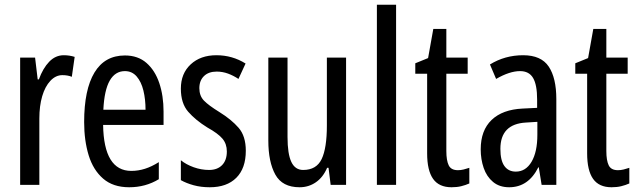

<svg xmlns="http://www.w3.org/2000/svg" viewBox="-20 -780 2689 810"><path d="M249 -547Q273 -547 295 -540L283 -456Q266 -463 243 -463Q215 -463 192.5 -439Q170 -415 158 -374Q146 -333 146 -280V0H65V-537H128L139 -445H144Q161 -492 187.5 -519.5Q214 -547 249 -547Z M507 -546Q562 -546 598 -514.5Q634 -483 652 -429.5Q670 -376 670 -309V-253H415Q418 -59 534 -59Q563 -59 591.5 -68Q620 -77 650 -96V-24Q594 10 525 10Q457 10 415 -26.5Q373 -63 354 -125Q335 -187 335 -265Q335 -402 378.5 -474Q422 -546 507 -546ZM507 -480Q466 -480 443 -440Q420 -400 416 -317H594Q594 -361 585 -398Q576 -435 556.5 -457.5Q537 -480 507 -480Z M1017 -144Q1017 -70 977 -30Q937 10 865 10Q828 10 797 1.5Q766 -7 743 -20V-104Q765 -86 797 -74.5Q829 -63 862 -63Q897 -63 917 -83.5Q937 -104 937 -141Q937 -173 918.5 -195Q900 -217 855 -242Q805 -273 774 -308.5Q743 -344 743 -406Q743 -470 784.5 -508.5Q826 -547 893 -547Q960 -547 1016 -512L986 -447Q965 -461 942 -469.5Q919 -478 894 -478Q860 -478 840.5 -459Q821 -440 821 -408Q821 -376 840 -356Q859 -336 906 -307Q956 -276 986.5 -241Q1017 -206 1017 -144Z M1440 -537V0H1375L1366 -72H1360Q1343 -32 1312.5 -11Q1282 10 1244 10Q1171 10 1141.5 -43.5Q1112 -97 1112 -187V-537H1193V-202Q1193 -131 1209 -97Q1225 -63 1259 -63Q1315 -63 1337 -109Q1359 -155 1359 -251V-537Z M1651 0H1570V-760H1651Z M1912 -62Q1924 -62 1936 -65Q1948 -68 1960 -72V-6Q1944 1 1926 5.5Q1908 10 1885 10Q1832 10 1807 -25.5Q1782 -61 1782 -133V-469H1732V-513L1786 -535L1808 -658H1863V-537H1953V-469H1863V-143Q1863 -103 1873 -82.5Q1883 -62 1912 -62Z M2187 -547Q2263 -547 2295 -499Q2327 -451 2327 -362V0H2265L2253 -74H2251Q2209 10 2128 10Q2087 10 2060 -12.5Q2033 -35 2020.5 -71.5Q2008 -108 2008 -150Q2008 -230 2054 -274Q2100 -318 2185 -322L2246 -325V-360Q2246 -422 2229 -451Q2212 -480 2174 -480Q2130 -480 2073 -447L2047 -508Q2110 -547 2187 -547ZM2199 -263Q2091 -257 2091 -152Q2091 -103 2108 -79.5Q2125 -56 2156 -56Q2198 -56 2222.5 -97.5Q2247 -139 2247 -212V-266Z M2587 -62Q2599 -62 2611 -65Q2623 -68 2635 -72V-6Q2619 1 2601 5.5Q2583 10 2560 10Q2507 10 2482 -25.5Q2457 -61 2457 -133V-469H2407V-513L2461 -535L2483 -658H2538V-537H2628V-469H2538V-143Q2538 -103 2548 -82.5Q2558 -62 2587 -62Z"/></svg>

Font: Noto Sans Hebrew ExtraCondensed
Style: Regular
Weight: 400
Width: 2
Designer: Monotype Design Team
Foundry: Monotype Imaging Inc.
Version: Version 2.004; ttfautohint (v1.8.4.7-5d5b)